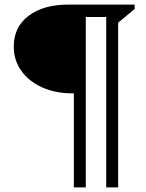

<svg xmlns="http://www.w3.org/2000/svg" viewBox="-20 -710 635 837"><path d="M302 107V-303H297Q222 -303 164 -329Q106 -355 73 -401Q40 -447 40 -507Q40 -592 104.5 -641Q169 -690 278 -690H567V-671L495 -611V107H443V-636H354V107Z"/></svg>

Font: Platypi Medium
Style: Regular
Weight: 500
Designer: David Sargent
Foundry: Bolt Cutter Type
Version: Version 1.200; ttfautohint (v1.8.4.7-5d5b)